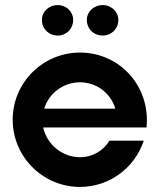

<svg xmlns="http://www.w3.org/2000/svg" viewBox="-20 -728 629 756"><path d="M295 8C412 8 511 -68 546 -174H411C387 -135 345 -109 295 -109C225 -109 165 -159 150 -226H557C573 -388 452 -521 295 -521C149 -521 30 -403 30 -257C30 -110 149 8 295 8ZM385 -588C418 -588 446 -614 446 -650C446 -682 418 -708 385 -708C349 -708 322 -682 322 -650C322 -614 349 -588 385 -588ZM208 -588C241 -588 268 -614 268 -650C268 -682 241 -708 208 -708C172 -708 145 -682 145 -650C145 -614 172 -588 208 -588ZM154 -300C172 -360 229 -404 295 -404C361 -404 417 -360 434 -300Z"/></svg>

Font: Lineal
Style: Bold
Weight: 700
Designer: Created by Frank Adebiaye with contributions from Anton Moglia & Ariel Martín Pérez
Created by Frank ADEBIAYE with FontF
Foundry: Velvetyne Type Foundry
Version: Version 2.000;Glyphs 3.2 (3227)